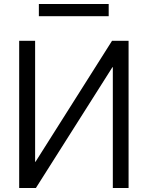

<svg xmlns="http://www.w3.org/2000/svg" viewBox="-20 -933 732 953"><path d="M75.2 0V-730.5H154.3V-129.9H156.2L536.1 -730.5H618.2V0H540V-599.6H538.1L158.2 0ZM172.9 -852.5V-913.1H519.5V-852.5Z"/></svg>

Font: GenEi M Gothic v2 Regular
Style: Regular
Weight: 400
Version: Version 2.0